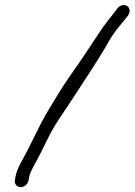

<svg xmlns="http://www.w3.org/2000/svg" viewBox="-20 -689 540 770"><path d="M94.6 34 96.4 23C98.2 11.6 107.1 -10 124.1 -39.6C135.2 -59.2 150.1 -88.5 169 -128C201.4 -193.5 226.4 -224.4 260.6 -277.3C310.8 -354.9 374 -447.7 416.6 -523.4C428.7 -545.1 445 -567.9 465.4 -591.9C472.9 -600.8 479.4 -608.6 485.6 -616.4L493.6 -627L493.9 -627.4C502.7 -640.8 502.3 -656.6 490 -664.7C477 -673.3 459.2 -667 450.3 -655.2L442.5 -644.2C429 -626.3 394.9 -585.1 379.5 -560.1C338 -497.5 306.2 -448.6 260.6 -384.4C228.1 -338.4 200.6 -291 172.9 -245.1C131.7 -176.8 108.8 -117 70.8 -49.9C54.6 -21.3 44.6 2.7 41.4 23L39.6 34C37.2 49 47.7 61.5 62.8 61.5C77.8 61.5 92.2 49 94.6 34Z"/></svg>

Font: MewTooHand
Style: BdWideIta
Weight: 400
Designer: Mew Too, Robert Jablonski
Version: Version 0.77